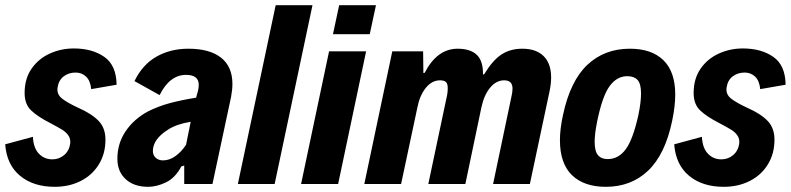

<svg xmlns="http://www.w3.org/2000/svg" viewBox="-37 -710 3052 741"><path d="M-17 -153 90 -182Q92 -139 113 -117Q134 -95 165 -95Q191 -95 210.5 -111.5Q230 -128 234 -156Q236 -174 227 -187Q218 -200 203.5 -209Q189 -218 157 -235Q108 -260 83 -284Q58 -308 58 -351Q58 -406 84.5 -444.5Q111 -483 154.5 -503Q198 -523 248 -523Q319 -523 365.5 -490.5Q412 -458 413 -383L315 -366Q312 -398 295.5 -414Q279 -430 255 -430Q228 -430 208.5 -415Q189 -400 185 -371Q182 -346 202 -330Q222 -314 265 -294Q317 -271 343.5 -243.5Q370 -216 370 -171Q370 -117 344.5 -75.5Q319 -34 274.5 -11.5Q230 11 174 11Q92 11 40.5 -31.5Q-11 -74 -17 -153Z M860 -386Q860 -365 855 -337L783 0H674V-71L663 -68Q640 -24 604 -6.5Q568 11 535 11Q480 11 448 -18.5Q416 -48 416 -97Q416 -156 447.5 -203Q479 -250 534 -280Q574 -300 618.5 -312Q663 -324 720 -333L723 -345Q730 -366 730 -383Q730 -421 681 -421Q618 -421 579 -343L482 -397Q513 -461 567 -491.5Q621 -522 690 -522Q772 -522 816 -487.5Q860 -453 860 -386ZM681 -151 699 -240Q644 -231 612 -210Q553 -173 553 -127Q553 -111 564 -101Q575 -91 592 -91Q617 -91 640 -107.5Q663 -124 681 -151Z M1027 -690H1169L1023 0H881Z M1272 -690H1414L1390 -578H1248ZM1233 -512H1376L1268 0H1125Z M1477 -512H1596L1597 -428L1602 -429Q1650 -522 1729 -522Q1778 -522 1803 -498.5Q1828 -475 1827 -422L1832 -424Q1864 -477 1898 -499.5Q1932 -522 1979 -522Q2032 -522 2061 -493.5Q2090 -465 2090 -411Q2090 -387 2084 -358L2008 0H1866L1937 -338Q1941 -354 1941 -368Q1941 -400 1909 -400Q1878 -400 1854.5 -371.5Q1831 -343 1821 -296L1759 0H1616L1686 -331Q1691 -351 1691 -370Q1691 -387 1684 -393.5Q1677 -400 1661 -400Q1630 -400 1606.5 -371Q1583 -342 1574 -296L1511 0H1369Z M2124 -169Q2124 -213 2136 -267Q2164 -398 2230 -460Q2296 -522 2394 -522Q2478 -522 2523.5 -477.5Q2569 -433 2569 -345Q2569 -300 2557 -243Q2530 -114 2464.5 -51.5Q2399 11 2301 11Q2217 11 2170.5 -34Q2124 -79 2124 -169ZM2427 -267Q2437 -316 2437 -349Q2437 -387 2423.5 -401.5Q2410 -416 2384 -416Q2344 -416 2316 -378Q2288 -340 2268 -243Q2258 -194 2258 -163Q2258 -126 2271 -111Q2284 -96 2308 -96Q2350 -96 2378 -134Q2406 -172 2427 -267Z M2565 -153 2672 -182Q2674 -139 2695 -117Q2716 -95 2747 -95Q2773 -95 2792.5 -111.5Q2812 -128 2816 -156Q2818 -174 2809 -187Q2800 -200 2785.5 -209Q2771 -218 2739 -235Q2690 -260 2665 -284Q2640 -308 2640 -351Q2640 -406 2666.5 -444.5Q2693 -483 2736.5 -503Q2780 -523 2830 -523Q2901 -523 2947.5 -490.5Q2994 -458 2995 -383L2897 -366Q2894 -398 2877.5 -414Q2861 -430 2837 -430Q2810 -430 2790.5 -415Q2771 -400 2767 -371Q2764 -346 2784 -330Q2804 -314 2847 -294Q2899 -271 2925.5 -243.5Q2952 -216 2952 -171Q2952 -117 2926.5 -75.5Q2901 -34 2856.5 -11.5Q2812 11 2756 11Q2674 11 2622.5 -31.5Q2571 -74 2565 -153Z"/></svg>

Font: Decalotype
Style: Bold Italic
Weight: 700
Italic angle: -12°
Designer: Alfredo Marco Pradil
Foundry: Alfredo Marco Pradil
Version: Version 1.0